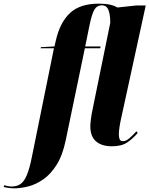

<svg xmlns="http://www.w3.org/2000/svg" viewBox="-163 -790 817 1050"><path d="M-86 240Q-100 240 -117.5 237.5Q-135 235 -143 232L-140 223Q-133 225 -121.5 227.5Q-110 230 -100 230Q-71 230 -51 216.5Q-31 203 -16 167Q-1 131 12 65L132 -526H59L61 -532L135 -536L142 -567Q165 -668 220 -719Q275 -770 377 -770Q414 -770 438.5 -764.5Q463 -759 479 -749L582 -760H634L500 -145Q487 -87 487 -55Q487 -40 491 -29Q495 -18 510 -18Q527 -18 547 -36Q567 -54 583 -72L590 -63Q565 -33 533.5 -11.5Q502 10 449 10Q393 10 362 -17Q331 -44 331 -99Q331 -113 334 -138Q337 -163 347 -210L440 -665Q440 -710 430 -735.5Q420 -761 393 -761Q368 -761 354 -738.5Q340 -716 327 -654L303 -536H387L385 -526H301L196 -21Q179 60 146.5 111.5Q114 163 73.5 191Q33 219 -8.5 229.5Q-50 240 -86 240Z"/></svg>

Font: Noto Serif Display ExtraCondensed Black
Style: Italic
Weight: 900
Width: 2
Italic angle: -12°
Designer: Monotype Design Team
Foundry: Monotype Imaging Inc.
Version: Version 2.009